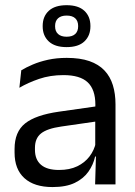

<svg xmlns="http://www.w3.org/2000/svg" viewBox="-20 -728 534 758"><path d="M355.5 0 359 -118.5 356 -131V-286.5L356.5 -315Q356.5 -374.5 326.2 -403Q296 -431.5 230.5 -431.5Q178 -431.5 134.2 -416.5Q90.5 -401.5 56.5 -381.5L64 -450.5Q83 -462 109.2 -473.2Q135.5 -484.5 169.2 -492Q203 -499.5 243.5 -499.5Q296 -499.5 332.8 -486.8Q369.5 -474 392.2 -450Q415 -426 425.5 -392Q436 -358 436 -316V0ZM187.5 10.5Q115 10.5 76.2 -24.8Q37.5 -60 37.5 -125.5V-140Q37.5 -207.5 79.2 -240.8Q121 -274 212 -287L366.5 -309L371 -250L222 -228.5Q166 -220.5 142 -201.2Q118 -182 118 -144.5V-136.5Q118 -98 141.8 -77.5Q165.5 -57 213 -57Q255 -57 285 -71.5Q315 -86 333.5 -110.5Q352 -135 358.5 -165L371 -110H355.5Q348.5 -78 329.2 -50.5Q310 -23 275.5 -6.2Q241 10.5 187.5 10.5ZM148.5 -624V-625.5Q148.5 -663 172.5 -685.2Q196.5 -707.5 243 -707.5Q289.5 -707.5 313.2 -685.2Q337 -663 337 -625.5V-624Q337 -587 313.2 -564.5Q289.5 -542 243 -542Q196.5 -542 172.5 -564.5Q148.5 -587 148.5 -624ZM197.5 -624Q197.5 -604.5 209.2 -593.8Q221 -583 243 -583Q265.5 -583 277 -593.8Q288.5 -604.5 288.5 -624V-625.5Q288.5 -645 277 -655.8Q265.5 -666.5 243 -666.5Q221 -666.5 209.2 -655.8Q197.5 -645 197.5 -625.5Z"/></svg>

Font: Anek Odia Medium
Style: Regular
Weight: 400
Version: Version 1.003